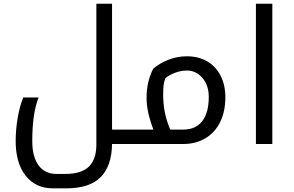

<svg xmlns="http://www.w3.org/2000/svg" viewBox="-20 -780 1595 1040"><path d="M586.9 0Q585.4 118.7 525.4 179.4Q465.3 240.2 337.9 240.2H266.1Q173.3 240.2 119.1 171.9Q64.9 103.5 64.9 -16.1Q64.9 -77.6 75.7 -140.9Q86.4 -204.1 106 -252H189Q154.8 -165.5 154.8 -16.1Q154.8 69.3 189 115.7Q223.1 162.1 285.2 162.1H334Q420.9 162.1 461.4 122.6Q502 83 502 2.9V-759.8H586.9V-78.1H696.8Q702.1 -78.1 702.1 -74.2V-4.9Q702.1 0 696.8 0Z M687 0Q682.1 0 682.1 -4.9V-74.2Q682.1 -78.1 687 -78.1H811Q773.9 -174.8 773.9 -249Q773.9 -338.4 810.1 -408.2Q846.7 -439 894 -457Q941.4 -475.1 992.7 -475.1Q1055.2 -475.1 1102.5 -447.5Q1149.9 -419.9 1175.3 -369.1Q1200.7 -318.4 1200.7 -253.9Q1200.7 -175.3 1172.1 -118.2Q1143.6 -61 1091.6 -30.5Q1039.6 0 972.7 0ZM863.8 -266.1Q863.8 -219.7 872.1 -175Q880.4 -130.4 901.9 -78.1H972.7Q1039.6 -78.1 1075.2 -123.5Q1110.8 -168.9 1110.8 -254.9Q1110.8 -317.9 1076.4 -357.9Q1042 -397.9 992.7 -397.9Q960.9 -397.9 930.4 -386.7Q899.9 -375.5 876 -356.9Q867.7 -335.9 865.7 -314.2Q863.8 -292.5 863.8 -266.1Z M1366.2 -759.8H1455.1V0H1366.2Z"/></svg>

Font: Noto Sans Kufi Arabic
Style: Regular
Weight: 400
Designer: Monotype Design team
Foundry: Monotype Imaging Inc.
Version: Version 1.02